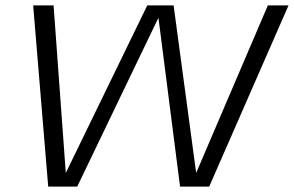

<svg xmlns="http://www.w3.org/2000/svg" viewBox="-20 -695 1094 715"><path d="M159.5 0 103.5 -675H179.5L225 -51L528.5 -675H626.5L710.5 -51L977.5 -675H1054.5L759 0H650.5L570 -629L267.5 0Z"/></svg>

Font: Anybody ExtraExpanded Light
Style: Italic
Weight: 300
Width: 8
Italic angle: -10°
Designer: Tyler Finck
Foundry: Etcetera Type Company
Version: Version 1.010; ttfautohint (v1.8.3) -l 8 -r 50 -G 200 -x 14 